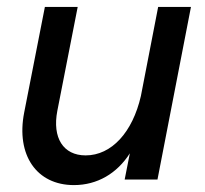

<svg xmlns="http://www.w3.org/2000/svg" viewBox="-20 -520 595 556"><path d="M194 16C262 16 319 -18 356 -76L341 0H436L533 -500H438L388 -242C364 -137 303 -70 228 -70C163 -70 131 -121 146 -199L205 -500H110L50 -194C26 -71 86 16 194 16Z"/></svg>

Font: Uncut Sans Medium Italic
Style: Regular
Weight: 500
Italic angle: -11°
Designer: Kasper Nordkvist
Foundry: UNCUT.wtf
Version: Version 1.304;Glyphs 3.2 (3246)